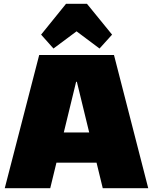

<svg xmlns="http://www.w3.org/2000/svg" viewBox="-20 -989 804 1009"><path d="M186 -700H579L759 0H520L384 -559H380L244 0H5ZM230 -293H534V-134H230ZM196 -807 327 -969H437L569 -807L503 -734L308 -880H457L261 -734Z"/></svg>

Font: Pathway Extreme SemiCondensed Black
Style: Regular
Weight: 900
Width: 4
Version: Version 1.001;gftools[0.9.26]